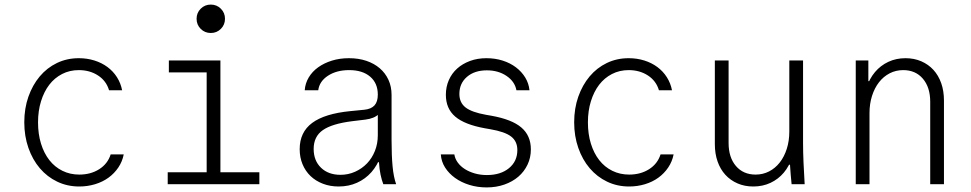

<svg xmlns="http://www.w3.org/2000/svg" viewBox="-20 -804 4240 838"><path d="M463 -130Q450 -89 413 -65.5Q376 -42 326 -42Q286 -42 252.5 -58.5Q219 -75 195.5 -105Q172 -135 159 -177Q146 -219 146 -270Q146 -320 159 -362Q172 -404 195 -434Q218 -464 251 -481Q284 -498 324 -498Q372 -498 408 -474.5Q444 -451 456 -410H513Q507 -441 490.5 -467Q474 -493 449 -511.5Q424 -530 392 -540Q360 -550 324 -550Q272 -550 228.5 -529Q185 -508 153.5 -470.5Q122 -433 104 -382Q86 -331 86 -270Q86 -210 104 -158.5Q122 -107 154 -69.5Q186 -32 230 -11Q274 10 326 10Q362 10 395 0Q428 -10 453.5 -28.5Q479 -47 496.5 -73Q514 -99 520 -130Z M712 0H1112V-52H942V-540H717V-488H882V-52H712ZM838 -722Q838 -696 856 -678Q874 -660 900 -660Q926 -660 944 -678Q962 -696 962 -722Q962 -748 944 -766Q926 -784 900 -784Q874 -784 856 -766Q838 -748 838 -722Z M1629 -391Q1629 -360 1614.5 -344Q1600 -328 1570 -325L1509 -319Q1397 -308 1342.5 -267.5Q1288 -227 1288 -153Q1288 -117 1300.5 -87Q1313 -57 1335.5 -35.5Q1358 -14 1389.5 -2Q1421 10 1458 10Q1502 10 1538.5 -6.5Q1575 -23 1601 -52.5Q1627 -82 1641.5 -123Q1656 -164 1656 -214L1604 -96H1634Q1636 -65 1641 -41.5Q1646 -18 1653 0H1709Q1698 -31 1693.5 -77.5Q1689 -124 1689 -193V-390Q1689 -426 1675.5 -455.5Q1662 -485 1637.5 -506Q1613 -527 1579 -538.5Q1545 -550 1503 -550Q1463 -550 1429 -539.5Q1395 -529 1369 -510.5Q1343 -492 1327.5 -466Q1312 -440 1310 -410H1369Q1374 -449 1411.5 -473.5Q1449 -498 1504 -498Q1562 -498 1595.5 -469.5Q1629 -441 1629 -391ZM1629 -327V-214Q1629 -177 1616.5 -145.5Q1604 -114 1582 -91Q1560 -68 1530 -54.5Q1500 -41 1466 -41Q1413 -41 1381 -72Q1349 -103 1349 -154Q1349 -208 1389 -236Q1429 -264 1517 -275L1575 -282Q1614 -287 1633 -306Q1652 -325 1652 -365Z M1904 -130Q1906 -99 1922.5 -73Q1939 -47 1966 -27.5Q1993 -8 2028.5 3Q2064 14 2104 14Q2146 14 2181.5 1.5Q2217 -11 2242.5 -33Q2268 -55 2282.5 -85.5Q2297 -116 2297 -152Q2297 -212 2255.5 -247.5Q2214 -283 2124 -299L2101 -303Q2039 -314 2012 -335Q1985 -356 1985 -394Q1985 -440 2018 -468.5Q2051 -497 2105 -497Q2155 -497 2191 -472.5Q2227 -448 2234 -410H2291Q2288 -440 2272.5 -465.5Q2257 -491 2232 -510Q2207 -529 2174 -539.5Q2141 -550 2103 -550Q2064 -550 2031.5 -538Q1999 -526 1975.5 -505Q1952 -484 1939 -454.5Q1926 -425 1926 -390Q1926 -330 1967 -295Q2008 -260 2097 -244L2120 -240Q2184 -229 2211 -208Q2238 -187 2238 -149Q2238 -100 2201.5 -70Q2165 -40 2105 -40Q2077 -40 2052.5 -47Q2028 -54 2009 -66Q1990 -78 1978 -94.5Q1966 -111 1963 -130Z M2863 -130Q2850 -89 2813 -65.5Q2776 -42 2726 -42Q2686 -42 2652.5 -58.5Q2619 -75 2595.5 -105Q2572 -135 2559 -177Q2546 -219 2546 -270Q2546 -320 2559 -362Q2572 -404 2595 -434Q2618 -464 2651 -481Q2684 -498 2724 -498Q2772 -498 2808 -474.5Q2844 -451 2856 -410H2913Q2907 -441 2890.5 -467Q2874 -493 2849 -511.5Q2824 -530 2792 -540Q2760 -550 2724 -550Q2672 -550 2628.5 -529Q2585 -508 2553.5 -470.5Q2522 -433 2504 -382Q2486 -331 2486 -270Q2486 -210 2504 -158.5Q2522 -107 2554 -69.5Q2586 -32 2630 -11Q2674 10 2726 10Q2762 10 2795 0Q2828 -10 2853.5 -28.5Q2879 -47 2896.5 -73Q2914 -99 2920 -130Z M3485 -180V-540H3425V-230Q3425 -189 3414 -154.5Q3403 -120 3383.5 -95Q3364 -70 3337 -56Q3310 -42 3278 -42Q3224 -42 3192 -79.5Q3160 -117 3160 -180V-540H3100V-175Q3100 -133 3112 -99Q3124 -65 3146 -41Q3168 -17 3199 -3.5Q3230 10 3268 10Q3309 10 3343 -6Q3377 -22 3401 -50.5Q3425 -79 3438.5 -120Q3452 -161 3452 -210L3398 -85H3428Q3429 -64 3431 -43Q3433 -22 3435 0H3492Q3489 -48 3487 -95Q3485 -142 3485 -180Z M3715 0H3775V-310Q3775 -351 3786 -385.5Q3797 -420 3816.5 -445Q3836 -470 3863 -484Q3890 -498 3922 -498Q3976 -498 4008 -460.5Q4040 -423 4040 -360V0H4100V-365Q4100 -407 4088 -441Q4076 -475 4054 -499Q4032 -523 4001 -536.5Q3970 -550 3932 -550Q3891 -550 3857 -534Q3823 -518 3799 -489.5Q3775 -461 3761.5 -420.5Q3748 -380 3748 -330L3778 -450H3770V-540H3715Z"/></svg>

Font: CommitMonoV142 ExtLt
Style: Regular
Weight: 200
Monospace: yes
Designer: Eigil Nikolajsen
Foundry: Eigil Nikolajsen
Version: Version 1.142